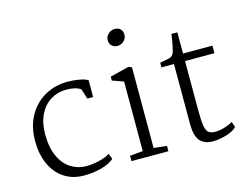

<svg xmlns="http://www.w3.org/2000/svg" viewBox="-107 -969 1481 1155"><g transform="rotate(-15 633.5 -391.0)"><path d="M458 -537V-432H422L402 -495Q372 -517 311 -517Q259 -517 215.5 -490.5Q172 -464 146.5 -412.5Q121 -361 121 -290Q121 -205 148 -149Q175 -93 218.5 -67Q262 -41 313 -41Q349 -41 393 -51.5Q437 -62 459 -78L473 -43Q445 -18 393.5 -4Q342 10 285 10Q212 10 159.5 -25.5Q107 -61 79.5 -123.5Q52 -186 52 -265Q52 -355 89 -422Q126 -489 190 -525Q254 -561 332 -561Q370 -561 405 -554.5Q440 -548 458 -537Z M737 -747Q737 -723 719.5 -707Q702 -691 679 -691Q659 -691 645 -704Q631 -717 631 -738Q631 -762 648.5 -778Q666 -794 688 -794Q712 -794 724.5 -781Q737 -768 737 -747ZM730 -544V-42L811 -33V0H581V-33L662 -41V-474L592 -499V-523L711 -553Z M1048 -545H1231V-498H1048V-204Q1048 -134 1052.5 -100.5Q1057 -67 1070.5 -53.5Q1084 -40 1113 -40Q1144 -40 1176.5 -50.5Q1209 -61 1224 -72L1236 -37Q1216 -15 1170.5 -1.5Q1125 12 1087 12Q1032 12 1005.5 -20Q979 -52 979 -125V-498H901V-527L927 -532Q957 -537 968 -541.5Q979 -546 987 -561Q993 -573 1001 -614.5Q1009 -656 1011 -677H1048Z"/></g></svg>

Font: Martel UltraLight
Style: Regular
Weight: 250
Designer: Dan Reynolds
Foundry: Dan Reynolds
Version: Version 1.001; ttfautohint (v1.1) -l 5 -r 5 -G 72 -x 0 -D la